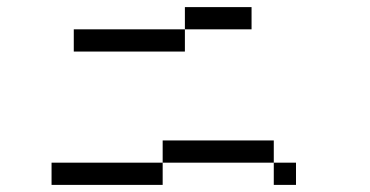

<svg xmlns="http://www.w3.org/2000/svg" viewBox="-20 -645 1040 540"><path d="M687.5 -562.5H500V-625H687.5ZM125 -187.5H437.5V-125H125ZM187.5 -562.5H500V-500H187.5ZM437.5 -250H750V-187.5H437.5ZM750 -187.5H812.5V-125H750Z"/></svg>

Font: 寒蝉点阵体 16px
Style: Regular
Weight: 400
Designer: Designed by Warren2060
Foundry: ChillType
Version: Version 1.000